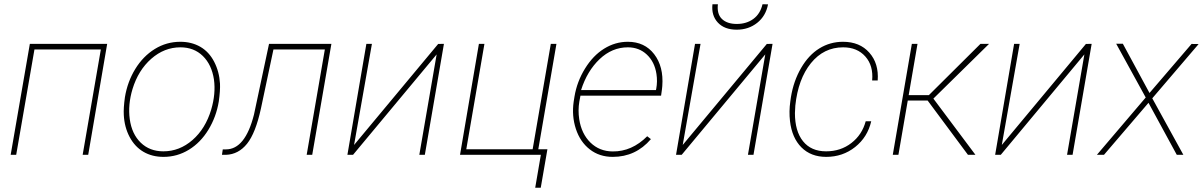

<svg xmlns="http://www.w3.org/2000/svg" viewBox="-20 -737 5730 914"><path d="M399.9 0H373.5L460 -501.5H144L57.1 0H30.8L122.1 -528.3H490.2Z M574.7 -274.4Q586.9 -348.1 624 -408.7Q661.1 -469.2 716.8 -503.7Q772.5 -538.1 838.4 -538.1Q892.1 -538.1 933.6 -514.2Q975.1 -490.2 999.5 -443.1Q1023.9 -396 1027.3 -338.9Q1028.8 -305.7 1021.5 -253.9Q1009.3 -180.2 971.9 -119.1Q934.6 -58.1 879.2 -24.2Q823.7 9.8 758.3 9.8Q704.1 9.8 662.8 -14.4Q621.6 -38.6 596.9 -85.2Q572.3 -131.8 569.3 -189.9Q567.4 -222.7 574.7 -274.4ZM597.7 -169.9Q607.4 -99.1 649.9 -57.9Q692.4 -16.6 757.8 -16.6Q834.5 -16.6 896.2 -70.3Q958 -124 985.4 -215.3Q1007.8 -291 998.5 -358.4Q987.8 -429.2 945.6 -470.5Q903.3 -511.7 838.9 -511.7Q762.2 -511.7 700.2 -457.3Q638.2 -402.8 610.8 -313Q588.4 -238.3 597.7 -169.9Z M1557.6 -528.3 1466.3 0H1439.9L1526.4 -501.5H1281.7L1222.2 -220.7Q1196.8 -103.5 1156 -52.7Q1115.2 -2 1055.7 0H1036.6L1040.5 -25.9H1055.7Q1147 -25.9 1189 -191.4L1260.7 -528.3Z M2065.9 -527.8 2093.3 -528.3 2002.4 0H1976.1L2058.6 -478L1660.6 0H1633.8L1724.1 -528.3H1750.5L1665.5 -46.9Z M2259.8 -528.3H2286.1L2199.7 -26.4H2515.6L2602.1 -528.3H2628.9L2542.5 -26.4H2585.9L2554.2 156.7H2527.8L2554.7 0H2169.9Z M2897 9.8Q2833.5 9.8 2787.6 -25.9Q2741.7 -61.5 2721.4 -123.3Q2701.2 -185.1 2710.9 -252.9L2714.8 -277.3Q2726.6 -348.6 2764.9 -410.6Q2803.2 -472.7 2856 -505.4Q2908.7 -538.1 2968.8 -538.1Q3048.8 -538.1 3094.2 -479Q3139.6 -419.9 3132.8 -327.6L3131.3 -312.5L3127 -281.7H2743.2L2737.8 -252.9Q2731 -211.9 2737.3 -169.9Q2748 -100.1 2790.8 -58.3Q2833.5 -16.6 2896.5 -16.1Q2987.8 -15.1 3061 -88.4L3078.6 -74.7Q3006.3 9.8 2897 9.8ZM2968.8 -511.7Q2893.6 -511.7 2834.2 -455.3Q2774.9 -398.9 2746.1 -308.1H3102.5L3104 -314.5Q3110.4 -349.6 3105 -384.8Q3096.2 -442.4 3059.3 -477.1Q3022.5 -511.7 2968.8 -511.7Z M3630.4 -527.8 3657.7 -528.3 3566.9 0H3540.5L3623 -478L3225.1 0H3198.2L3288.6 -528.3H3314.9L3230 -46.9ZM3636.2 -716.3Q3625.5 -660.6 3584.5 -628.2Q3543.5 -595.7 3487.3 -595.7Q3428.7 -595.7 3397.2 -629.6Q3365.7 -663.6 3371.6 -716.8H3397.5Q3392.1 -670.4 3416.7 -646.7Q3441.4 -623 3487.3 -623Q3533.7 -623 3566.4 -647Q3599.1 -670.9 3609.9 -716.8Z M3912.6 -16.6Q3981.9 -16.6 4033 -56.2Q4084 -95.7 4101.1 -159.7H4127.4Q4109.9 -84 4050.8 -37.1Q3991.7 9.8 3913.1 9.8Q3840.3 9.8 3795.2 -35.4Q3750 -80.6 3740.7 -160.6Q3735.4 -207 3742.2 -253.9L3745.1 -274.4Q3757.8 -352.1 3793.7 -413.6Q3829.6 -475.1 3880.6 -506.6Q3931.6 -538.1 3993.2 -538.1Q4072.8 -538.1 4118.4 -486.3Q4164.1 -434.6 4158.2 -354H4131.8Q4138.2 -424.3 4099.4 -468Q4060.5 -511.7 3993.7 -511.7Q3901.4 -511.7 3840.3 -436.3Q3779.3 -360.8 3766.1 -234.4L3764.2 -198.7Q3764.2 -112.8 3802.7 -64.7Q3841.3 -16.6 3912.6 -16.6Z M4396 -258.3H4301.3L4256.8 0H4230L4320.8 -528.3H4347.7L4305.7 -284.2H4401.9L4647.5 -528.3H4688.5L4423.3 -267.6L4623.5 0H4587.9Z M5149.4 -527.8 5176.8 -528.3 5085.9 0H5059.6L5142.1 -478L4744.1 0H4717.3L4807.6 -528.3H4834L4749 -46.9Z M5452.1 -294.4 5652.3 -527.8 5686 -527.3 5465.3 -269 5613.3 0H5582L5447.3 -247.6L5235.4 0H5201.7L5434.1 -272.9L5293.5 -528.8H5325.2Z"/></svg>

Font: Roboto Thin
Style: Italic
Weight: 250
Italic angle: -12°
Designer: Google
Version: Version 2.134; 2016